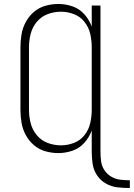

<svg xmlns="http://www.w3.org/2000/svg" viewBox="-20 -763 674 967"><path d="M634 184V145Q610 145 585.5 142Q561 139 540 126.5Q519 114 505.5 93.5Q492 73 489 48.5Q486 24 486 0V-735H442V-629Q430 -663 405 -691Q380 -719 345 -731Q310 -743 274 -743Q241 -743 209 -734Q177 -725 151.5 -703.5Q126 -682 110 -652.5Q94 -623 88.5 -590.5Q83 -558 83 -525V-210Q83 -177 88.5 -144.5Q94 -112 110 -82.5Q126 -53 151.5 -31.5Q177 -10 209 -1Q241 8 274 8Q310 8 345 -4Q380 -16 405 -44Q430 -72 442 -106V0Q442 31 446.5 62Q451 93 468.5 119.5Q486 146 513.5 161.5Q541 177 572 180.5Q603 184 634 184ZM287 -31Q253 -31 220.5 -43Q188 -55 165.5 -82Q143 -109 134.5 -142.5Q126 -176 126 -210V-525Q126 -559 134.5 -592.5Q143 -626 165.5 -653Q188 -680 220.5 -692Q253 -704 287 -704Q321 -704 353 -691.5Q385 -679 406 -652Q427 -625 434.5 -592Q442 -559 442 -525V-210Q442 -176 434.5 -143Q427 -110 406 -83Q385 -56 353 -43.5Q321 -31 287 -31Z"/></svg>

Font: Iosevka Sparkle Extralight
Style: Regular
Weight: 200
Designer: Belleve Invis
Foundry: Belleve Invis
Version: Version 4.5.0; ttfautohint (v1.8.3)